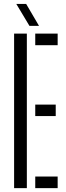

<svg xmlns="http://www.w3.org/2000/svg" viewBox="-20 -974 342 994"><path d="M53 0V-800H119V0ZM162.5 -740V-800H278.5V-740ZM162.5 -373V-432.5H268.5V-373ZM162.5 0V-60H278.5V0ZM132.5 -840 64.5 -953.5H115.5L182 -840Z"/></svg>

Font: Big Shoulders Stencil Display
Style: Regular
Weight: 400
Designer: Patric King
Foundry: XO Type Co
Version: Version 1.000